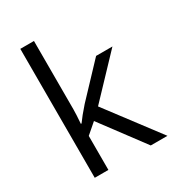

<svg xmlns="http://www.w3.org/2000/svg" viewBox="-171 -808 829 910"><g transform="rotate(-30 243.5 -353.0)"><path d="M154.3 -254.4Q173.8 -282.2 213.4 -327.1L374 -497.1H463.4L262.2 -285.2L477.5 0H386.2L210.9 -234.9L154.3 -186V0H79.6V-705.6H154.3V-331.5Q154.3 -306.6 150.4 -254.4Z"/></g></svg>

Font: Bpm'online Open Sans
Style: Regular
Weight: 400
Foundry: Ascender Corporation
Version: Version 1.10